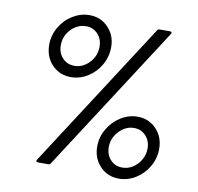

<svg xmlns="http://www.w3.org/2000/svg" viewBox="-80 -792 913 884"><g transform="rotate(10 376.5 -350.0)"><path d="M109 -543Q109 -587 131.5 -625.5Q154 -664 191 -686.5Q228 -709 269 -709Q322 -709 357 -672Q392 -635 392 -581Q392 -536 370 -497.5Q348 -459 311 -436Q274 -413 233 -413Q179 -413 144 -450Q109 -487 109 -543ZM146 -12 586 -693Q589 -700 598 -700H646Q651 -700 653.5 -696.5Q656 -693 652 -688L212 -7Q209 0 200 0H152Q147 0 144.5 -3.5Q142 -7 146 -12ZM339 -574Q339 -609 317 -632.5Q295 -656 263 -656Q222 -656 192 -624.5Q162 -593 162 -550Q162 -514 184 -490.5Q206 -467 240 -467Q279 -467 309 -498.5Q339 -530 339 -574ZM408 -120Q408 -164 430.5 -202.5Q453 -241 490 -264Q527 -287 568 -287Q621 -287 656 -250Q691 -213 691 -158Q691 -114 669 -75.5Q647 -37 610 -14Q573 9 531 9Q478 9 443 -28Q408 -65 408 -120ZM638 -151Q638 -186 616 -209.5Q594 -233 561 -233Q522 -233 491.5 -201Q461 -169 461 -127Q461 -91 482.5 -67.5Q504 -44 538 -44Q578 -44 608 -76Q638 -108 638 -151Z"/></g></svg>

Font: Barlow Condensed Medium
Style: Italic
Weight: 500
Width: 3
Italic angle: -7°
Designer: Jeremy Tribby
Foundry: Tribby Type
Version: Version 1.408